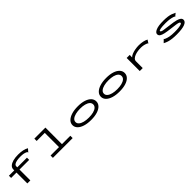

<svg xmlns="http://www.w3.org/2000/svg" viewBox="610 -2721 4781 4781"><g transform="rotate(-45 3000.0 -330.5)"><path d="M252 -382H63V-460H252V-495Q252 -550 295 -589.5Q338 -629 415.5 -650Q493 -671 597 -671Q683 -671 758.5 -655.5Q834 -640 883 -608L825 -542L813 -528L807 -532Q811 -545 805.5 -550Q800 -555 786 -562Q746 -581 703 -588Q660 -595 601 -595Q532 -595 477 -584.5Q422 -574 390 -552Q358 -530 358 -495V-460H699V-382H358V0H252Z M1152 0V-82H1449V-583H1164V-665H1553V-82H1848V0Z M2497 8Q2369 8 2273.5 -21.5Q2178 -51 2125 -105Q2072 -159 2072 -230Q2072 -302 2125 -356Q2178 -410 2273.5 -440Q2369 -470 2497 -470Q2625 -470 2718 -440Q2811 -410 2861.5 -356Q2912 -302 2912 -230Q2912 -159 2861.5 -105Q2811 -51 2718 -21.5Q2625 8 2497 8ZM2497 -74Q2587 -74 2656 -92Q2725 -110 2764.5 -145Q2804 -180 2804 -231Q2804 -282 2764.5 -317Q2725 -352 2656 -370Q2587 -388 2497 -388Q2407 -388 2335.5 -370Q2264 -352 2222 -317Q2180 -282 2180 -231Q2180 -180 2222 -145Q2264 -110 2335.5 -92Q2407 -74 2497 -74Z M3497 8Q3369 8 3273.5 -21.5Q3178 -51 3125 -105Q3072 -159 3072 -230Q3072 -302 3125 -356Q3178 -410 3273.5 -440Q3369 -470 3497 -470Q3625 -470 3718 -440Q3811 -410 3861.5 -356Q3912 -302 3912 -230Q3912 -159 3861.5 -105Q3811 -51 3718 -21.5Q3625 8 3497 8ZM3497 -74Q3587 -74 3656 -92Q3725 -110 3764.5 -145Q3804 -180 3804 -231Q3804 -282 3764.5 -317Q3725 -352 3656 -370Q3587 -388 3497 -388Q3407 -388 3335.5 -370Q3264 -352 3222 -317Q3180 -282 3180 -231Q3180 -180 3222 -145Q3264 -110 3335.5 -92Q3407 -74 3497 -74Z M4210 -460H4318L4315 -373Q4343 -404 4397.5 -426Q4452 -448 4518 -459.5Q4584 -471 4646 -471Q4722 -471 4789 -456.5Q4856 -442 4902 -416L4854 -342L4848 -333L4842 -337Q4841 -345 4834.5 -348.5Q4828 -352 4813 -358Q4769 -376 4725.5 -384Q4682 -392 4633 -392Q4583 -392 4527.5 -383.5Q4472 -375 4424 -356.5Q4376 -338 4345.5 -308.5Q4315 -279 4315 -236V1H4210Z M5508 10Q5420 10 5352.5 2Q5285 -6 5229.5 -23Q5174 -40 5122 -68L5192 -137L5199 -144L5204 -139Q5204 -131 5210.5 -128Q5217 -125 5231 -118Q5280 -96 5346.5 -83.5Q5413 -71 5512 -71Q5592 -71 5652 -78Q5712 -85 5745.5 -97.5Q5779 -110 5779 -127Q5779 -146 5754 -157Q5729 -168 5670.5 -176.5Q5612 -185 5512 -197Q5392 -211 5315 -227.5Q5238 -244 5200.5 -270.5Q5163 -297 5163 -342Q5163 -397 5249 -434Q5335 -471 5504 -471Q5599 -471 5663 -462Q5727 -453 5774.5 -435.5Q5822 -418 5868 -394L5798 -336L5790 -330L5786 -335Q5787 -344 5780 -346Q5773 -348 5758 -355Q5713 -371 5650 -380.5Q5587 -390 5508 -390Q5396 -390 5332.5 -378.5Q5269 -367 5269 -347Q5269 -318 5341.5 -305Q5414 -292 5570 -274Q5684 -261 5753 -242Q5822 -223 5853.5 -196Q5885 -169 5885 -129Q5885 -62 5790.5 -26Q5696 10 5508 10Z"/></g></svg>

Font: Inconsolata UltraExpanded Medium
Style: Regular
Weight: 500
Width: 9
Monospace: yes
Designer: Raph Levien, Cyreal, Brenton Simpson
Foundry: Raph Levien, Cyreal, Google
Version: Version 3.001; ttfautohint (v1.8.2.53-6de2)